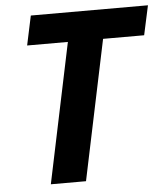

<svg xmlns="http://www.w3.org/2000/svg" viewBox="-52 -761 705 807"><g transform="rotate(-5 301.0 -357.0)"><path d="M253.4 -589.8H81.5L107.9 -713.9H602.1L575.2 -589.8H401.9L278.3 0H129.9Z"/></g></svg>

Font: Viking Open Sans
Style: Bold Italic
Weight: 700
Italic angle: -12°
Foundry: Ascender Corporation
Version: Version 2.000